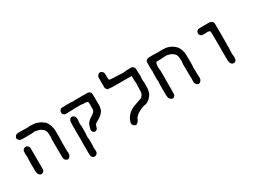

<svg xmlns="http://www.w3.org/2000/svg" viewBox="-35 -1285 2805 2083"><g transform="rotate(-30 1367.5 -243.5)"><path d="M79 -37 77 -48Q76 -48 76 -127Q76 -206 77.5 -207Q79 -208 79 -223Q79 -238 77.5 -239Q76 -240 76 -265Q76 -290 77.5 -297Q79 -304 86 -313.5Q93 -323 94 -322.5Q95 -322 100 -324Q125 -337 145 -317Q157 -305 157.5 -291Q158 -277 158 -157Q158 -37 158 -23Q156 -2 138 9Q118 21 99 6Q82 -6 79 -34Q79 -37 79 -37ZM102 -496Q106 -498 106 -497.5Q106 -497 111.5 -497.5Q117 -498 117 -499.5Q117 -501 165 -500.5Q213 -500 214 -499Q215 -498 224.5 -498.5Q234 -499 242.5 -498.5Q251 -498 252 -499Q254 -503 300 -500Q346 -497 347.5 -495Q349 -493 362 -489Q397 -478 416 -461Q419 -458 420 -458Q421 -458 425 -454.5Q429 -451 432.5 -450Q436 -449 447 -434.5Q458 -420 464.5 -406Q471 -392 471.5 -390Q472 -388 474.5 -382Q477 -376 477.5 -370Q478 -364 479 -362Q483 -354 484 -336Q485 -318 485.5 -313.5Q486 -309 486 -250.5Q486 -192 485 -189.5Q484 -187 483.5 -166Q483 -145 484 -139Q485 -125 484 -100.5Q483 -76 484 -71Q485 -66 485 -60Q485 -54 486 -50.5Q487 -47 487 -36.5Q487 -26 486.5 -21.5Q486 -17 485 -16.5Q484 -16 482 -10Q480 -4 474 4Q456 26 436.5 17Q417 8 411.5 -3.5Q406 -15 405.5 -37Q405 -59 406 -59.5Q407 -60 407 -65Q407 -70 406 -70.5Q405 -71 405 -118Q405 -165 404.5 -214Q404 -263 405 -263.5Q406 -264 406 -269Q406 -274 407 -274Q409 -275 408 -291.5Q407 -308 406 -318Q406 -342 403.5 -348Q401 -354 398 -362Q389 -384 378 -389Q375 -390 368 -396Q351 -410 334.5 -413.5Q318 -417 315.5 -418Q313 -419 304.5 -420.5Q296 -422 291 -423Q286 -424 278.5 -423Q271 -422 264.5 -421.5Q258 -421 253.5 -420Q249 -419 188 -419Q112 -419 105.5 -421.5Q99 -424 91 -432Q70 -452 78.5 -470.5Q87 -489 102 -496Z M676 -93 675 -177Q675 -218 675.5 -218.5Q676 -219 676 -221Q676 -223 675.5 -223.5Q675 -224 675 -265Q675 -315 677.5 -325.5Q680 -336 684 -340.5Q688 -345 688.5 -346.5Q689 -348 694 -353Q708 -364 723 -359Q756 -347 756 -308Q756 -295 755.5 -292Q755 -289 754.5 -285Q754 -281 752.5 -271.5Q751 -262 752 -250.5Q753 -239 753.5 -234Q754 -229 755 -225.5Q756 -222 756 -179.5Q756 -137 755 -133.5Q754 -130 754 -125.5Q754 -121 753.5 -117Q753 -113 753 -109.5Q753 -106 752 -99.5Q751 -93 752 -82Q753 -71 753.5 -67Q754 -63 755 -60Q756 -57 756 -14Q756 29 755 32Q754 35 753.5 40Q753 45 753 48.5Q753 52 753.5 63.5Q754 75 755 75.5Q756 76 756 89Q756 102 754 109.5Q752 117 742.5 125.5Q733 134 727 136Q700 145 681 117Q677 111 676 105Q675 99 675 52.5Q675 6 675 -10Q675 -47 675 -51Q676 -53 676 -93ZM648 -487 657 -495Q657 -500 729 -500.5Q801 -501 803 -499Q805 -496 817.5 -498Q830 -500 834 -500Q843 -500 862 -500Q881 -500 899 -500Q917 -500 957 -500Q997 -500 1003 -498Q1025 -491 1032 -468Q1033 -465 1033 -460L1034 -380V-310Q1030 -277 1024 -264Q1008 -232 978.5 -210Q949 -188 940.5 -185Q932 -182 917 -171.5Q902 -161 898 -152Q894 -143 892 -132Q890 -121 885.5 -112.5Q881 -104 870.5 -99Q860 -94 854 -94L844 -96Q845 -97 840 -99Q822 -108 821 -130Q820 -140 822 -144Q824 -148 825 -154Q826 -160 826.5 -161Q827 -162 827.5 -165Q828 -168 828.5 -170.5Q829 -173 831 -177.5Q833 -182 833.5 -184Q834 -186 835.5 -189Q837 -192 836.5 -192.5Q836 -193 839 -197Q842 -201 840.5 -202.5Q839 -204 855 -220.5Q871 -237 889 -249.5Q907 -262 908 -261.5Q909 -261 911 -262Q913 -263 915 -265Q917 -267 917 -267.5Q917 -268 929 -277Q951 -293 952 -320Q956 -401 948.5 -409.5Q941 -418 930 -418Q895 -419 891.5 -420Q888 -421 881 -421.5Q874 -422 867.5 -423Q861 -424 852.5 -423.5Q844 -423 824.5 -423Q805 -423 800 -423.5Q795 -424 784.5 -423Q774 -422 770.5 -422Q767 -422 759 -421Q751 -420 741 -421Q731 -422 726.5 -421.5Q722 -421 717 -421Q706 -421 701 -419.5Q696 -418 680 -419Q664 -420 658 -423Q652 -426 645 -433.5Q638 -441 638.5 -442.5Q639 -444 637.5 -448.5Q636 -453 636.5 -453Q637 -453 636.5 -457.5Q636 -462 636.5 -462.5Q637 -463 638.5 -470Q640 -477 644 -481.5Q648 -486 648 -487Z M1230 -623Q1238 -620 1239 -618.5Q1240 -617 1243.5 -614Q1247 -611 1248 -611Q1249 -611 1254 -604Q1259 -597 1260 -588.5Q1261 -580 1261 -550Q1261 -520 1262 -516Q1263 -512 1268 -506Q1273 -501 1315 -500L1346 -499Q1385 -498 1392 -497Q1399 -496 1421.5 -495.5Q1444 -495 1447.5 -495.5Q1451 -496 1456 -496.5Q1461 -497 1465 -497.5Q1469 -498 1475.5 -498.5Q1482 -499 1483.5 -499.5Q1485 -500 1512.5 -500Q1540 -500 1545.5 -499.5Q1551 -499 1558.5 -494.5Q1566 -490 1566 -488.5Q1566 -487 1571 -480.5Q1576 -474 1577 -469Q1578 -464 1578 -446.5Q1578 -429 1578.5 -423Q1579 -417 1579.5 -409.5Q1580 -402 1580.5 -398.5Q1581 -395 1581 -377.5Q1581 -360 1580 -355Q1579 -350 1579 -346.5Q1579 -343 1578 -332Q1577 -321 1578 -315.5Q1579 -310 1579 -308Q1579 -306 1581 -296L1582 -272Q1582 -208 1576 -186Q1567 -150 1554.5 -136.5Q1542 -123 1539.5 -118Q1537 -113 1514 -95.5Q1491 -78 1480.5 -77Q1470 -76 1461.5 -74Q1453 -72 1445.5 -70.5Q1438 -69 1420.5 -61.5Q1403 -54 1399.5 -51.5Q1396 -49 1377.5 -39.5Q1359 -30 1345 -15.5Q1331 -1 1330.5 -1Q1330 -1 1327.5 3Q1325 7 1324 10.5Q1323 14 1321 18Q1319 22 1317 26Q1313 37 1303.5 47Q1294 57 1286 62Q1271 71 1252 55Q1243 48 1243 45.5Q1243 43 1240 40Q1229 31 1240 -1Q1267 -82 1358 -122Q1372 -127 1407.5 -139Q1443 -151 1450 -154.5Q1457 -158 1457.5 -157Q1458 -156 1467.5 -162Q1477 -168 1477 -172Q1477 -173 1483 -179Q1497 -194 1499 -226Q1500 -234 1500 -269Q1500 -304 1501 -304.5Q1502 -305 1503 -322Q1504 -339 1500 -345Q1500 -345 1499.5 -374.5Q1499 -404 1498.5 -406Q1498 -408 1499.5 -409.5Q1501 -411 1499.5 -414.5Q1498 -418 1494.5 -418Q1491 -418 1491 -416V-415Q1488 -418 1478.5 -418.5Q1469 -419 1362.5 -419Q1256 -419 1254 -419.5Q1252 -420 1246.5 -420.5Q1241 -421 1235 -422Q1229 -423 1220.5 -423Q1212 -423 1209 -423.5Q1206 -424 1205 -424Q1195 -426 1187 -439Q1179 -452 1179 -466.5Q1179 -481 1180 -481Q1181 -481 1180.5 -484.5Q1180 -488 1179.5 -488.5Q1179 -489 1179 -532.5Q1179 -576 1180 -588Q1181 -600 1196 -614.5Q1211 -629 1230 -623Z M1720 -35 1719 -39Q1719 -47 1718 -48Q1717 -49 1717 -127.5Q1717 -206 1718 -206.5Q1719 -207 1719 -212Q1719 -217 1720 -217Q1722 -217 1720.5 -225.5Q1719 -234 1718 -240V-239Q1717 -239 1717 -285.5Q1717 -332 1718 -332.5Q1719 -333 1719 -338Q1719 -343 1720 -343.5Q1721 -344 1720 -351Q1719 -358 1718.5 -362.5Q1718 -367 1717.5 -367Q1717 -367 1717 -413Q1717 -459 1718 -466Q1720 -482 1733.5 -490.5Q1747 -499 1747 -498Q1747 -497 1750 -497Q1757 -498 1757.5 -499Q1758 -500 1805.5 -500.5Q1853 -501 1854 -499.5Q1855 -498 1873.5 -498Q1892 -498 1892.5 -499Q1893 -500 1921 -500Q1949 -500 1968.5 -497.5Q1988 -495 1989.5 -493.5Q1991 -492 2003 -489Q2035 -480 2055 -463Q2058 -460 2061.5 -458Q2065 -456 2067.5 -453.5Q2070 -451 2072.5 -450Q2075 -449 2087 -435Q2099 -421 2108 -400Q2117 -379 2118 -371.5Q2119 -364 2121.5 -358Q2124 -352 2125.5 -324Q2127 -296 2127 -245.5Q2127 -195 2126.5 -192Q2126 -189 2125.5 -183Q2125 -177 2124 -167.5Q2123 -158 2123.5 -157.5Q2124 -157 2124 -148Q2124 -139 2125 -134.5Q2126 -130 2125.5 -103Q2125 -76 2125.5 -68.5Q2126 -61 2126 -56.5Q2126 -52 2127.5 -50.5Q2129 -49 2128 -33.5Q2127 -18 2126 -17Q2125 -16 2123.5 -10.5Q2122 -5 2114 5Q2098 24 2078.5 17.5Q2059 11 2051 -8Q2047 -15 2046.5 -37Q2046 -59 2047 -59Q2051 -63 2048.5 -67.5Q2046 -72 2046 -138Q2046 -204 2045.5 -215.5Q2045 -227 2045 -245Q2045 -263 2046 -263.5Q2047 -264 2047 -269Q2047 -274 2047.5 -274.5Q2048 -275 2048 -279Q2048 -283 2048.5 -288.5Q2049 -294 2048.5 -299.5Q2048 -305 2047 -320Q2047 -356 2030 -378Q2029 -379 2029 -379L2028 -380Q2028 -380 2025.5 -383.5Q2023 -387 2019.5 -388.5Q2016 -390 2008 -396Q1991 -411 1975 -414Q1959 -417 1954 -419Q1940 -425 1922.5 -423Q1905 -421 1901 -421Q1897 -421 1894 -420Q1891 -419 1863 -419Q1835 -419 1814 -418Q1801 -412 1799 -401Q1799 -398 1798 -396Q1797 -394 1796 -382.5Q1795 -371 1795 -369Q1793 -364 1794.5 -353Q1796 -342 1796.5 -334Q1797 -326 1797.5 -324.5Q1798 -323 1798.5 -319.5Q1799 -316 1799 -243Q1799 -21 1796.5 -11.5Q1794 -2 1781.5 8.5Q1769 19 1755.5 14Q1742 9 1734 1Q1720 -13 1720 -35Z M2565 -39Q2565 -12 2561 -6Q2547 15 2530 15Q2513 15 2502.5 4.5Q2492 -6 2490 -15Q2488 -24 2486.5 -34Q2485 -44 2484.5 -44.5Q2484 -45 2484 -147Q2484 -249 2484.5 -250Q2485 -251 2485 -255L2484 -259V-275Q2484 -400 2483 -404Q2479 -417 2467 -418Q2455 -419 2454 -420Q2449 -422 2441.5 -420.5Q2434 -419 2411 -419Q2388 -419 2380.5 -420.5Q2373 -422 2363 -432.5Q2353 -443 2351.5 -450.5Q2350 -458 2351 -458.5Q2352 -459 2353 -466Q2353 -478 2363 -487Q2373 -496 2379.5 -498Q2386 -500 2408 -500Q2520 -502 2521 -500.5Q2522 -499 2532 -497Q2545 -494 2554.5 -484Q2564 -474 2564.5 -465.5Q2565 -457 2565.5 -327Q2566 -197 2564.5 -196.5Q2563 -196 2563 -187L2564 -177L2566 -161L2564 -146L2563 -130Q2563 -116 2562.5 -107.5Q2562 -99 2562 -86.5Q2562 -74 2562.5 -69Q2563 -64 2563.5 -61Q2564 -58 2565 -58Q2566 -58 2565 -39Z"/></g></svg>

Font: TT2020 Style E
Style: Regular
Weight: 400
Version: Version 00.2